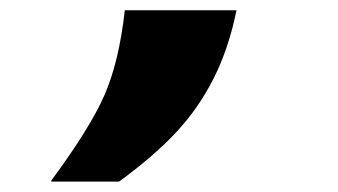

<svg xmlns="http://www.w3.org/2000/svg" viewBox="-20 -180 654 371"><path d="M79.1 170.9V168.9Q153.8 67.9 181.9 3.7Q210 -60.5 221.2 -160.2H437Q421.9 -85.9 392.6 -28.1Q363.3 29.8 320.1 75.9Q276.9 122.1 210 170.9Z"/></svg>

Font: IntelOne Mono Bold
Style: Regular
Weight: 700
Designer: Fred Shallcrass
Foundry: Frere-Jones Type LLC
Version: Version 1.200;hotconv 1.1.0;makeotfexe 2.6.0;FJTRelease1.2